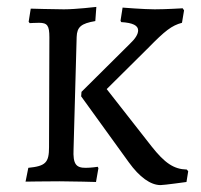

<svg xmlns="http://www.w3.org/2000/svg" viewBox="-20 -525 583 556"><path d="M123 -417 122 -99C122 -54 112 -44 62 -39L54 1C54 1 111 0 153 0C189 0 258 2 258 2L265 -38L263 -42C263 -42 244 -39 228 -39C200 -39 191 -50 193 -93L202 -418C203 -447 215 -457 256 -464L259 -505C259 -505 200 -498 165 -498C136 -498 69 -500 69 -500L63 -462L66 -458C66 -458 83 -459 93 -459C117 -459 123 -451 123 -417ZM216 -259 215 -246 353 -55C384 -12 416 11 445 11C455 11 520 2 520 2L525 -29L521 -34C483 -35 457 -53 419 -101L289 -267L409 -386C458 -436 477 -451 507 -459L513 -495L509 -501C509 -501 460 -498 428 -498C397 -498 335 -503 335 -503L329 -465L331 -461C365 -459 380 -451 380 -437C380 -426 372 -413 356 -398Z"/></svg>

Font: Alegreya SC
Style: Regular
Weight: 400
Designer: Juan Pablo del Peral
Foundry: Huerta Tipografica
Version: Version 2.007;PS 002.007;hotconv 1.0.88;makeotf.lib2.5.64775